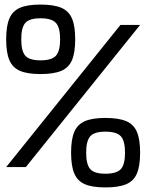

<svg xmlns="http://www.w3.org/2000/svg" viewBox="-20 -820 640 840"><path d="M7 -89 507 -711H593L93 -89ZM441 0Q384 0 351.5 -14Q319 -28 305 -61Q291 -94 291 -152Q291 -210 305 -243Q319 -276 351.5 -290Q384 -304 441 -304Q499 -304 532 -290Q565 -276 579 -243Q593 -210 593 -152Q593 -94 579 -61Q565 -28 532 -14Q499 0 441 0ZM441 -60Q490 -60 508.5 -80Q527 -100 527 -152Q527 -204 508.5 -224Q490 -244 441 -244Q393 -244 375 -224Q357 -204 357 -152Q357 -100 375 -80Q393 -60 441 -60ZM157 -496Q100 -496 67.5 -510Q35 -524 21 -557Q7 -590 7 -648Q7 -706 21 -739Q35 -772 67.5 -786Q100 -800 157 -800Q215 -800 248 -786Q281 -772 295 -739Q309 -706 309 -648Q309 -590 295 -557Q281 -524 248 -510Q215 -496 157 -496ZM157 -556Q206 -556 224.5 -576Q243 -596 243 -648Q243 -700 224.5 -720Q206 -740 157 -740Q109 -740 91 -720Q73 -700 73 -648Q73 -596 91 -576Q109 -556 157 -556Z"/></svg>

Font: Victor Mono Light
Style: Regular
Weight: 300
Monospace: yes
Designer: Rune Bjørnerås
Version: Version 1.561;gftools[0.9.30]